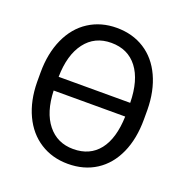

<svg xmlns="http://www.w3.org/2000/svg" viewBox="-130 -841 940 970"><g transform="rotate(20 340.0 -356.0)"><path d="M622.1 -332.5Q622.1 -228.5 587.2 -150.9Q552.2 -73.2 487.8 -31.7Q423.3 9.8 336.9 9.8Q252.9 9.8 188 -31.5Q123 -72.8 87.2 -149.2Q51.3 -225.6 50.3 -326.2V-377.4Q50.3 -480 85.9 -558.6Q121.6 -637.2 186.8 -679Q252 -720.7 335.9 -720.7Q421.4 -720.7 485.8 -679.7Q550.3 -638.7 585.7 -561.8Q621.1 -484.9 622.1 -383.8ZM335.9 -640.1Q247.1 -640.1 196.3 -573Q145.5 -505.9 143.6 -387.7H528.3Q526.4 -508.8 476.1 -574.5Q425.8 -640.1 335.9 -640.1ZM336.9 -69.8Q425.8 -69.8 475.1 -132.3Q524.4 -194.8 528.3 -314H143.6Q147.5 -198.7 199 -134.3Q250.5 -69.8 336.9 -69.8Z"/></g></svg>

Font: Roboto-ThirdPerson-AD3FC
Style: ThirdPerson-AD3FC
Weight: 400
Designer: Google
Version: Version 2.137; 2017